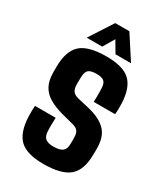

<svg xmlns="http://www.w3.org/2000/svg" viewBox="-194 -858 826 953"><g transform="rotate(30 219.0 -382.0)"><path d="M216 9.5Q120.5 9.5 80 -29.2Q39.5 -68 35.5 -156.5Q35 -176.5 35.2 -193.2Q35.5 -210 36.5 -219.5H155Q153.5 -190 153.8 -172.8Q154 -155.5 154.5 -142Q156 -113 171 -101.5Q186 -90 216 -90Q251.5 -90 267.5 -102Q283.5 -114 283.5 -143Q284 -156 284 -160Q284 -164 284 -167.8Q284 -171.5 283.5 -183.5Q283.5 -203.5 275 -216Q266.5 -228.5 244 -234.5L174 -252.5Q128 -265 96.2 -284Q64.5 -303 48.5 -332.5Q32.5 -362 32 -406Q32 -416 32 -424.2Q32 -432.5 32 -441Q32.5 -531 75.2 -570.2Q118 -609.5 222.5 -609.5Q317.5 -609.5 358.2 -571.5Q399 -533.5 403 -446.5Q403.5 -436 403.2 -413.5Q403 -391 401.5 -382.5H279Q279.5 -394 279.8 -409.2Q280 -424.5 279.8 -438.8Q279.5 -453 279 -461.5Q278 -488 265.8 -499Q253.5 -510 222.5 -510Q190 -510 177.2 -499Q164.5 -488 163.5 -461.5Q163.5 -458 163 -448.5Q162.5 -439 162.5 -418Q162.5 -393 171.2 -379Q180 -365 206 -358.5L268.5 -344Q338.5 -328 373.5 -293Q408.5 -258 408.5 -190.5Q408.5 -181 408.5 -172Q408.5 -163 408 -153Q407.5 -66.5 363.5 -28.5Q319.5 9.5 216 9.5ZM89.5 -641 176 -774.5H257L343.5 -641H254.5L216.5 -705.5L178.5 -641Z"/></g></svg>

Font: Big Shoulders Text Thin ExtraBold
Style: Regular
Weight: 800
Version: Version 2.002